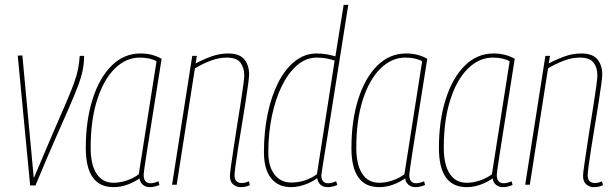

<svg xmlns="http://www.w3.org/2000/svg" viewBox="-20 -760 2534 790"><path d="M126 3H104L53 -531L72 -532L119 -27Q166 -139 198.5 -214Q231 -289 252 -337.5Q273 -386 284.5 -418Q296 -450 301 -475Q306 -500 308 -530H326Q326 -499 320 -470Q314 -441 300 -404Q286 -367 263 -314.5Q240 -262 206 -185Q172 -108 126 3Z M596 10Q579 10 567.5 0Q556 -10 554 -26Q533 -11 505 -0.5Q477 10 447 10Q333 10 333 -151Q333 -264 361 -352Q389 -440 439.5 -490Q490 -540 558 -540Q607 -540 645 -518Q621 -368 606.5 -275.5Q592 -183 584 -133Q576 -83 573.5 -63.5Q571 -44 571 -41Q571 -6 600 -6Q613 -6 632 -14L636 1Q616 10 596 10ZM551 -43 624 -508Q597 -523 555 -523Q498 -523 452 -477.5Q406 -432 379.5 -348.5Q353 -265 353 -153Q353 -82 377.5 -45Q402 -8 447 -8Q474 -8 502 -17.5Q530 -27 551 -43Z M771 -530H790L785 -499Q817 -516 850.5 -528Q884 -540 919 -540Q965 -540 985 -516Q1005 -492 1005 -453Q1005 -444 1001 -413Q997 -382 990 -338Q983 -294 975 -245.5Q967 -197 960 -153Q953 -109 949 -78Q945 -47 945 -39Q945 -7 975 -7Q981 -7 988 -8.5Q995 -10 1004 -14L1008 2Q997 7 988 8.5Q979 10 971 10Q952 10 939 -1.5Q926 -13 926 -36Q926 -46 930.5 -77.5Q935 -109 941.5 -152.5Q948 -196 955.5 -243.5Q963 -291 970 -334.5Q977 -378 981 -409Q985 -440 985 -450Q985 -481 969.5 -502Q954 -523 912 -523Q881 -523 847.5 -510.5Q814 -498 782 -479L707 0H688Z M1329 10Q1292 10 1285 -27Q1266 -12 1236 -1Q1206 10 1177 10Q1125 10 1095.5 -26.5Q1066 -63 1066 -135Q1066 -219 1081.5 -292.5Q1097 -366 1125.5 -421.5Q1154 -477 1194 -508.5Q1234 -540 1283 -540Q1306 -540 1324.5 -536.5Q1343 -533 1360 -528L1394 -740H1413Q1382 -545 1361 -411.5Q1340 -278 1327 -197Q1314 -116 1308 -79Q1302 -42 1302 -39Q1302 -6 1331 -6Q1339 -6 1347.5 -8.5Q1356 -11 1363 -14L1368 1Q1348 10 1329 10ZM1178 -9Q1208 -9 1235 -18Q1262 -27 1284 -43L1357 -511Q1341 -516 1323.5 -519.5Q1306 -523 1283 -523Q1239 -523 1202.5 -491.5Q1166 -460 1139.5 -406Q1113 -352 1098.5 -281.5Q1084 -211 1084 -133Q1084 -75 1109.5 -42Q1135 -9 1178 -9Z M1689 10Q1672 10 1660.5 0Q1649 -10 1647 -26Q1626 -11 1598 -0.5Q1570 10 1540 10Q1426 10 1426 -151Q1426 -264 1454 -352Q1482 -440 1532.5 -490Q1583 -540 1651 -540Q1700 -540 1738 -518Q1714 -368 1699.5 -275.5Q1685 -183 1677 -133Q1669 -83 1666.5 -63.5Q1664 -44 1664 -41Q1664 -6 1693 -6Q1706 -6 1725 -14L1729 1Q1709 10 1689 10ZM1644 -43 1717 -508Q1690 -523 1648 -523Q1591 -523 1545 -477.5Q1499 -432 1472.5 -348.5Q1446 -265 1446 -153Q1446 -82 1470.5 -45Q1495 -8 1540 -8Q1567 -8 1595 -17.5Q1623 -27 1644 -43Z M2049 10Q2032 10 2020.5 0Q2009 -10 2007 -26Q1986 -11 1958 -0.5Q1930 10 1900 10Q1786 10 1786 -151Q1786 -264 1814 -352Q1842 -440 1892.5 -490Q1943 -540 2011 -540Q2060 -540 2098 -518Q2074 -368 2059.5 -275.5Q2045 -183 2037 -133Q2029 -83 2026.5 -63.5Q2024 -44 2024 -41Q2024 -6 2053 -6Q2066 -6 2085 -14L2089 1Q2069 10 2049 10ZM2004 -43 2077 -508Q2050 -523 2008 -523Q1951 -523 1905 -477.5Q1859 -432 1832.5 -348.5Q1806 -265 1806 -153Q1806 -82 1830.5 -45Q1855 -8 1900 -8Q1927 -8 1955 -17.5Q1983 -27 2004 -43Z M2224 -530H2243L2238 -499Q2270 -516 2303.5 -528Q2337 -540 2372 -540Q2418 -540 2438 -516Q2458 -492 2458 -453Q2458 -444 2454 -413Q2450 -382 2443 -338Q2436 -294 2428 -245.5Q2420 -197 2413 -153Q2406 -109 2402 -78Q2398 -47 2398 -39Q2398 -7 2428 -7Q2434 -7 2441 -8.5Q2448 -10 2457 -14L2461 2Q2450 7 2441 8.5Q2432 10 2424 10Q2405 10 2392 -1.5Q2379 -13 2379 -36Q2379 -46 2383.5 -77.5Q2388 -109 2394.5 -152.5Q2401 -196 2408.5 -243.5Q2416 -291 2423 -334.5Q2430 -378 2434 -409Q2438 -440 2438 -450Q2438 -481 2422.5 -502Q2407 -523 2365 -523Q2334 -523 2300.5 -510.5Q2267 -498 2235 -479L2160 0H2141Z"/></svg>

Font: Georama SemiCondensed Thin
Style: Italic
Weight: 100
Width: 4
Italic angle: -9°
Designer: Jean-Baptiste Levee
Foundry: Production Type
Version: Version 1.000